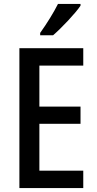

<svg xmlns="http://www.w3.org/2000/svg" viewBox="-20 -960 495 980"><path d="M391 -931V-940H276C254 -896 220 -841 185 -792V-780H251C295 -818 365 -892 391 -931ZM405 0V-89H181V-328H391V-416H181V-625H405V-714H79V0Z"/></svg>

Font: Noto Sans Gujarati Condensed Medium
Style: Regular
Weight: 500
Width: 3
Designer: Jelle Bosma - Monotype Design Team, Universal Thirst
Foundry: Monotype Imaging Inc.
Version: Version 2.106